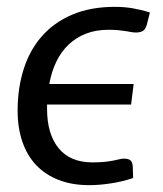

<svg xmlns="http://www.w3.org/2000/svg" viewBox="-20 -534 476 561"><path d="M409 -462Q405 -447.5 396.8 -443.2Q388.5 -439 377.5 -439Q371 -439 364 -440.2Q357 -441.5 347.8 -443Q338.5 -444.5 326.2 -445.8Q314 -447 297 -447Q260.5 -447 231.5 -435.8Q202.5 -424.5 180.8 -404Q159 -383.5 144.8 -354.2Q130.5 -325 124 -288.5H370.5L363 -228.5H117.5V-216Q117.5 -142.5 151.2 -101Q185 -59.5 250.5 -59.5Q272 -59.5 287 -61.2Q302 -63 312.2 -65Q322.5 -67 329.2 -68.8Q336 -70.5 342 -70.5Q356 -70.5 361.8 -65Q367.5 -59.5 368 -45L369 -14Q353.5 -8.5 336.5 -4.5Q319.5 -0.5 302.8 2Q286 4.5 270 5.8Q254 7 240.5 7Q191 7 152 -8Q113 -23 86.2 -51Q59.5 -79 45.5 -119.5Q31.5 -160 31.5 -211Q31.5 -276 49 -331.5Q66.5 -387 101.8 -427.5Q137 -468 190.5 -491Q244 -514 316 -514Q330 -514 342.2 -513Q354.5 -512 366.5 -510Q378.5 -508 391 -505Q403.5 -502 418 -497.5Z"/></svg>

Font: Lato
Style: Italic
Weight: 400
Italic angle: -7°
Designer: Lukasz Dziedzic
Foundry: tyPoland Lukasz Dziedzic
Version: Version 2.007; 2014-02-27